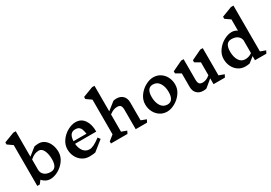

<svg xmlns="http://www.w3.org/2000/svg" viewBox="29 -1874 4073 2884"><g transform="rotate(-30 2065.0 -431.5)"><path d="M644 -284Q644 -206 596.5 -138.5Q549 -71 477 -30.5Q405 10 338 10Q297 10 261.5 -7.5Q226 -25 199 -57L155 0H112V-708L23 -770V-806L199 -873H242V-432L371 -535Q403 -543 448 -543H449Q504 -543 549 -508.5Q594 -474 619 -414.5Q644 -355 644 -284ZM504 -236Q504 -326 475.5 -387.5Q447 -449 395 -449Q358 -449 323.5 -435.5Q289 -422 243 -383V-205Q243 -152 282.5 -116Q322 -80 396 -80Q450 -80 477 -119.5Q504 -159 504 -236Z M1117 1Q1074 10 1013 10Q946 10 892.5 -24.5Q839 -59 808.5 -118Q778 -177 778 -249Q778 -327 825.5 -394.5Q873 -462 945 -502.5Q1017 -543 1084 -543Q1181 -543 1234.5 -467Q1288 -391 1287 -264H919Q926 -184 965 -133.5Q1004 -83 1071 -83Q1137 -83 1259 -177L1289 -136ZM919 -310H1144Q1135 -361 1125.5 -389Q1116 -417 1093 -434.5Q1070 -452 1026 -452H1027Q924 -452 919 -310Z M2015 1H1818V-333Q1818 -386 1801 -407.5Q1784 -429 1742 -429Q1711 -429 1680 -418Q1649 -407 1608 -376V-77L1698 -44L1675 1H1389V-35L1478 -106V-708L1389 -770V-806L1565 -873H1608V-430L1740 -535Q1763 -543 1796 -543Q1866 -543 1907 -501.5Q1948 -460 1948 -389V-78L2038 -44Z M2668 -284Q2668 -206 2620.5 -138.5Q2573 -71 2501 -30.5Q2429 10 2362 10Q2295 10 2241.5 -24.5Q2188 -59 2157.5 -118Q2127 -177 2127 -249Q2127 -327 2174.5 -394.5Q2222 -462 2294 -502.5Q2366 -543 2433 -543Q2501 -543 2554.5 -508.5Q2608 -474 2638 -415Q2668 -356 2668 -284ZM2267 -297Q2267 -204 2306.5 -142Q2346 -80 2420 -80Q2473 -80 2500 -120Q2527 -160 2527 -237Q2527 -329 2487.5 -390.5Q2448 -452 2375 -452Q2267 -452 2267 -297Z M3366 0H3169V-101L3045 2Q3026 10 2989 10Q2919 10 2878 -31.5Q2837 -73 2837 -144V-378L2748 -430V-466L2924 -550H2967V-199Q2967 -145 2984 -123.5Q3001 -102 3043 -102Q3072 -102 3101 -113Q3130 -124 3169 -155V-378L3080 -430V-466L3256 -550H3299V-78L3389 -45Z M4085 0H3888V-72L3794 2Q3762 10 3718 10Q3652 10 3599.5 -24.5Q3547 -59 3517.5 -118Q3488 -177 3488 -249Q3488 -327 3535.5 -394.5Q3583 -462 3655 -502.5Q3727 -543 3794 -543Q3845 -543 3888 -513V-708L3799 -770V-806L3975 -873H4018V-78L4108 -45ZM3889 -123V-344Q3883 -392 3843.5 -422Q3804 -452 3736 -452Q3628 -452 3628 -297Q3628 -206 3665 -145.5Q3702 -85 3771 -85H3772Q3802 -85 3829 -93Q3856 -101 3889 -123Z"/></g></svg>

Font: Inknut Antiqua Medium
Style: Regular
Weight: 500
Designer: Claus Eggers Sørensen
Foundry: Claus Eggers Sørensen
Version: Version 1.003; ttfautohint (v1.8.2) -l 8 -r 50 -G 200 -x 14 